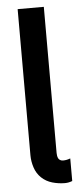

<svg xmlns="http://www.w3.org/2000/svg" viewBox="-54 -766 345 804"><g transform="rotate(-5 119.0 -363.5)"><path d="M186 8Q159 8 133 0.5Q107 -7 88 -25Q69 -43 60.5 -69Q52 -95 52 -121V-735H162V-121Q162 -115 163 -109Q164 -103 166.5 -98Q169 -93 174.5 -90Q180 -87 186 -87Q194 -87 201.5 -88.5Q209 -90 217 -93V2Q209 5 201.5 6.5Q194 8 186 8Z"/></g></svg>

Font: Iosevka QP
Style: Bold
Weight: 700
Designer: Belleve Invis
Foundry: Belleve Invis
Version: Version 20.0.0; ttfautohint (v1.8.4)